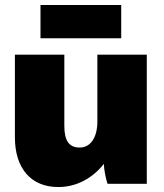

<svg xmlns="http://www.w3.org/2000/svg" viewBox="-20 -740 659 773"><path d="M143 -586H468V-720H143ZM214 13H216C289 13 354 -24 398 -80C399 -56 406 -20 413 0H571V-520H372V-250C372 -189 346 -146 301 -146C259 -146 239 -172 239 -233V-520H40V-187C40 -61 106 13 214 13Z"/></svg>

Font: Fixel Text Black
Style: Regular
Weight: 900
Width: 4
Designer: AlfaBravo + MacPaw
Foundry: Kyrylo Tkachov, Marchela Mozhyna, Serhii Makarenko, Maria Weinstein, Zakhar Kryvoshyya
Version: Version 1.211